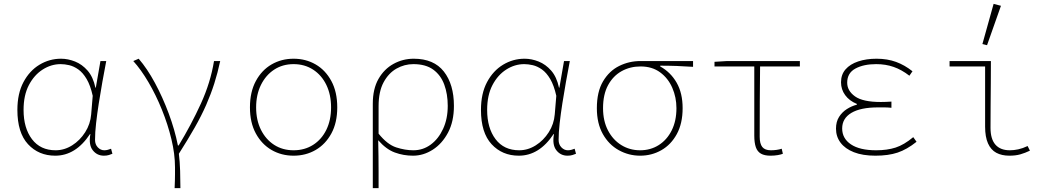

<svg xmlns="http://www.w3.org/2000/svg" viewBox="-20 -794 5440 994"><path d="M266 12Q180 12 125 -47.5Q70 -107 70 -225Q70 -310 101.5 -369Q133 -428 184.5 -459Q236 -490 296 -490Q332 -490 368.5 -475.5Q405 -461 433.5 -428.5Q462 -396 474 -340H476L500 -478H530Q520 -426 510 -370Q500 -314 491.5 -259.5Q483 -205 477.5 -156.5Q472 -108 472 -70Q472 -46 486.5 -31Q501 -16 520 -16Q529 -16 538.5 -18.5Q548 -21 555 -24L562 2Q555 5 544 8.5Q533 12 518 12Q482 12 460 -16.5Q438 -45 448 -100H446Q372 12 266 12ZM268 -16Q313 -16 353.5 -41.5Q394 -67 421 -109.5Q448 -152 452 -202L460 -298Q448 -352 428.5 -385Q409 -418 385.5 -434.5Q362 -451 338.5 -456.5Q315 -462 294 -462Q245 -462 201 -434Q157 -406 129.5 -353.5Q102 -301 102 -225Q102 -131 145.5 -73.5Q189 -16 268 -16Z M884 180Q885 157 885.5 140.5Q886 124 886 108.5Q886 93 886 72Q886 4 867.5 -73Q849 -150 818 -226.5Q787 -303 748.5 -368.5Q710 -434 670 -478L698 -490Q742 -439 782 -365Q822 -291 853.5 -206.5Q885 -122 901 -41H905Q970 -148 1020 -257.5Q1070 -367 1088 -478H1120Q1107 -417 1089.5 -362Q1072 -307 1047.5 -251Q1023 -195 988 -133.5Q953 -72 906 2Q911 42 912.5 90Q914 138 914 180Z M1500 12Q1437 12 1386 -17.5Q1335 -47 1304.5 -103Q1274 -159 1274 -238Q1274 -318 1304.5 -374.5Q1335 -431 1386 -460.5Q1437 -490 1500 -490Q1563 -490 1614 -460.5Q1665 -431 1695.5 -374.5Q1726 -318 1726 -238Q1726 -159 1695.5 -103Q1665 -47 1614 -17.5Q1563 12 1500 12ZM1500 -16Q1557 -16 1601 -44Q1645 -72 1669.5 -122Q1694 -172 1694 -238Q1694 -304 1669.5 -354.5Q1645 -405 1601 -433.5Q1557 -462 1500 -462Q1443 -462 1399.5 -433.5Q1356 -405 1331 -354.5Q1306 -304 1306 -238Q1306 -172 1331 -122Q1356 -72 1399.5 -44Q1443 -16 1500 -16Z M1910 180V-257Q1910 -334 1939.5 -385.5Q1969 -437 2017.5 -463.5Q2066 -490 2122 -490Q2226 -490 2278 -423.5Q2330 -357 2330 -246Q2330 -165 2299.5 -107.5Q2269 -50 2220.5 -19Q2172 12 2118 12Q2069 12 2024 -4.5Q1979 -21 1938 -68Q1939 -20 1939.5 18Q1940 56 1940 94Q1940 132 1940 180ZM2120 -16Q2170 -16 2210 -45.5Q2250 -75 2274 -127Q2298 -179 2298 -246Q2298 -307 2280 -356Q2262 -405 2223 -433.5Q2184 -462 2120 -462Q2074 -462 2033 -439Q1992 -416 1966 -368Q1940 -320 1940 -244V-102Q1985 -46 2031 -31Q2077 -16 2120 -16Z M2666 12Q2580 12 2525 -47.5Q2470 -107 2470 -225Q2470 -310 2501.5 -369Q2533 -428 2584.5 -459Q2636 -490 2696 -490Q2732 -490 2768.5 -475.5Q2805 -461 2833.5 -428.5Q2862 -396 2874 -340H2876L2900 -478H2930Q2920 -426 2910 -370Q2900 -314 2891.5 -259.5Q2883 -205 2877.5 -156.5Q2872 -108 2872 -70Q2872 -46 2886.5 -31Q2901 -16 2920 -16Q2929 -16 2938.5 -18.5Q2948 -21 2955 -24L2962 2Q2955 5 2944 8.5Q2933 12 2918 12Q2882 12 2860 -16.5Q2838 -45 2848 -100H2846Q2772 12 2666 12ZM2668 -16Q2713 -16 2753.5 -41.5Q2794 -67 2821 -109.5Q2848 -152 2852 -202L2860 -298Q2848 -352 2828.5 -385Q2809 -418 2785.5 -434.5Q2762 -451 2738.5 -456.5Q2715 -462 2694 -462Q2645 -462 2601 -434Q2557 -406 2529.5 -353.5Q2502 -301 2502 -225Q2502 -131 2545.5 -73.5Q2589 -16 2668 -16Z M3294 12Q3235 12 3183.5 -16.5Q3132 -45 3101 -100Q3070 -155 3070 -234Q3070 -319 3102 -373Q3134 -427 3185.5 -452.5Q3237 -478 3296 -478H3568V-448Q3525 -451 3483.5 -452.5Q3442 -454 3398 -454V-450Q3452 -420 3483 -366Q3514 -312 3514 -234Q3514 -155 3484 -100Q3454 -45 3404 -16.5Q3354 12 3294 12ZM3294 -16Q3348 -16 3390.5 -43Q3433 -70 3457.5 -119Q3482 -168 3482 -234Q3482 -290 3460.5 -339.5Q3439 -389 3397.5 -419.5Q3356 -450 3296 -450Q3242 -450 3198 -425.5Q3154 -401 3128 -353Q3102 -305 3102 -234Q3102 -168 3127.5 -119Q3153 -70 3196.5 -43Q3240 -16 3294 -16Z M3969 12Q3938 12 3919.5 1.5Q3901 -9 3893 -32Q3885 -55 3885 -92V-450H3679V-474L3745 -478H4121V-450H3915Q3914 -359 3913.5 -268.5Q3913 -178 3913 -86Q3913 -50 3926.5 -33Q3940 -16 3971 -16Q3985 -16 4000 -18Q4015 -20 4027 -24L4033 2Q4024 6 4006.5 9Q3989 12 3969 12Z M4512 12Q4446 12 4400.5 -6Q4355 -24 4331.5 -55.5Q4308 -87 4308 -128Q4308 -164 4324 -189Q4340 -214 4364.5 -229.5Q4389 -245 4416 -252V-256Q4377 -272 4355.5 -301.5Q4334 -331 4334 -368Q4334 -408 4357.5 -435Q4381 -462 4423 -476Q4465 -490 4518 -490Q4574 -490 4619 -473.5Q4664 -457 4704 -425L4688 -402Q4648 -433 4606.5 -447.5Q4565 -462 4516 -462Q4451 -462 4408.5 -439Q4366 -416 4366 -366Q4366 -324 4406.5 -295Q4447 -266 4540 -266Q4554 -266 4565 -266.5Q4576 -267 4595 -268V-236Q4574 -238 4558.5 -238Q4543 -238 4526 -238Q4435 -238 4387.5 -209.5Q4340 -181 4340 -129Q4340 -77 4385.5 -46.5Q4431 -16 4516 -16Q4573 -16 4616.5 -30Q4660 -44 4708 -84L4725 -60Q4675 -20 4627 -4Q4579 12 4512 12Z M5206 12Q5166 12 5138 -3Q5110 -18 5095 -51.5Q5080 -85 5080 -138V-450H4896V-478H5110Q5110 -421 5109.5 -363Q5109 -305 5108.5 -247.5Q5108 -190 5108 -132Q5108 -74 5133.5 -45Q5159 -16 5208 -16Q5229 -16 5252 -21Q5275 -26 5300 -38L5312 -14Q5287 -2 5262.5 5Q5238 12 5206 12ZM5090 -560 5066 -566 5124 -774 5162 -764Z"/></svg>

Font: Source Code Pro ExtraLight
Style: Regular
Weight: 200
Monospace: yes
Designer: Paul D. Hunt, Teo Tuominen
Foundry: Adobe
Version: Version 1.026;hotconv 1.1.0;makeotfexe 2.6.0